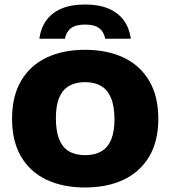

<svg xmlns="http://www.w3.org/2000/svg" viewBox="-20 -824 756 852"><path d="M357.5 8Q259.5 8 186.5 -26.5Q113.5 -61 73.5 -129Q33.5 -197 33.5 -297Q33.5 -397 73.5 -465.2Q113.5 -533.5 186.2 -568.2Q259 -603 357.5 -603Q456 -603 529 -568.2Q602 -533.5 642.2 -465.2Q682.5 -397 682.5 -297Q682.5 -197.5 642.2 -129.5Q602 -61.5 529 -26.8Q456 8 357.5 8ZM357.5 -135.5Q400 -135.5 429.2 -152.2Q458.5 -169 473.2 -204.2Q488 -239.5 488 -294.5Q488 -352 472.8 -388.8Q457.5 -425.5 428.5 -442.5Q399.5 -459.5 357.5 -459.5Q316 -459.5 287 -443Q258 -426.5 243 -391.2Q228 -356 228 -300.5Q228 -242 242.8 -205.8Q257.5 -169.5 286.2 -152.5Q315 -135.5 357.5 -135.5ZM154.5 -652Q160.5 -698 184.5 -732.2Q208.5 -766.5 251.5 -785.2Q294.5 -804 357.5 -804Q420.5 -804 463.5 -785Q506.5 -766 530.5 -732Q554.5 -698 560.5 -652H447Q441 -683 419.8 -699Q398.5 -715 357.5 -715Q316.5 -715 295.2 -699Q274 -683 268 -652Z"/></svg>

Font: Encode Sans SC ExtraBold
Style: Regular
Weight: 800
Version: Version 3.002